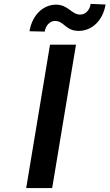

<svg xmlns="http://www.w3.org/2000/svg" viewBox="-20 -954 556 974"><path d="M365.4 -727.3H233.7L112.9 0H244.7ZM129.6 -795.5 206.7 -793.7C212.4 -826 233.7 -847.7 258.9 -847.7C306.1 -847.7 311.4 -797.2 380.3 -797.2C443.5 -797.6 501.4 -846.2 515.6 -931.1L440 -934.3C435 -902.7 414.1 -880 387.1 -880C342.7 -880 326.3 -930.4 264.2 -930.4C201 -930.4 143.5 -880 129.6 -795.5Z"/></svg>

Font: Margiela Sans Semi Bold
Style: Italic
Weight: 600
Italic angle: -9.39999°
Designer: Stefan Endress, Andreas Faust
Version: Version 1.100;FEAKit 1.0